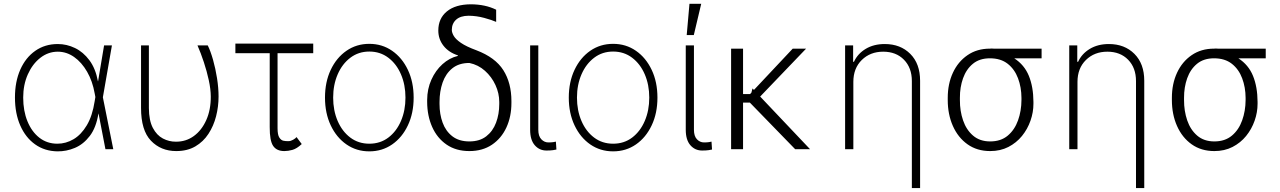

<svg xmlns="http://www.w3.org/2000/svg" viewBox="-20 -784 6727 1009"><path d="M281.6 11.4Q214.5 10.3 164.4 -25.4Q114.3 -61.1 86.5 -124.5Q58.6 -187.9 58.6 -271.7Q58.6 -354.8 86.6 -418.1Q114.7 -481.5 165.5 -517Q216.3 -552.6 283.7 -552.6Q330.6 -552.6 374.1 -531.6Q417.6 -510.7 449.9 -467.3Q482.2 -424 494.7 -356.9H495.4L527 -545.5H568.2L520.6 -272.7L575.3 0H534.1L497.9 -187.1H497.2Q485.4 -113.6 452.1 -69.8Q418.7 -25.9 373.8 -6.9Q328.8 12.1 281.6 11.4ZM481.2 -274.1 477.6 -293Q466.3 -357.6 437.7 -407.1Q409.1 -456.7 369.3 -484.6Q329.5 -512.4 283.7 -512.4Q233.3 -512.4 191.9 -480.1Q150.6 -447.8 126.2 -393.1Q101.9 -338.4 101.9 -271.3Q101.9 -201.3 124.3 -146.5Q146.7 -91.6 187 -60.2Q227.3 -28.8 281.6 -28.8Q326.3 -28.8 366.5 -52.4Q406.6 -76 436.1 -125.4Q465.6 -174.7 477.6 -252.5Z M721.2 -545.5H762.4V-215.9Q762.8 -150.9 783.2 -112Q803.6 -73.2 836.1 -56.1Q868.6 -39.1 904.5 -39.4Q957.4 -39.1 998.8 -69.2Q1040.1 -99.4 1064.1 -153.2Q1088.1 -207 1087.7 -277Q1087.4 -315.7 1077.2 -362.6Q1067.1 -409.4 1051.3 -457.2Q1035.5 -505 1017.8 -545.5H1071.7Q1086.6 -515.6 1099.6 -469.6Q1112.6 -423.7 1120.6 -372.7Q1128.6 -321.7 1128.6 -277Q1128.6 -224.1 1115.6 -173.1Q1102.6 -122.2 1075.6 -80.8Q1048.7 -39.4 1006.6 -14.7Q964.5 9.9 906.2 9.9Q825.3 9.9 773.1 -44.7Q720.9 -99.4 721.2 -217.3Z M1626.1 -555V-504.3H1438.6V-110.4Q1438.6 -75.6 1447.8 -61.3Q1457 -46.9 1469.6 -44.4Q1482.2 -41.9 1492.2 -42.3Q1495.7 -42.3 1497.2 -42.3Q1507.5 -42.3 1520.4 -49.5Q1533.4 -56.8 1538.4 -63.6L1565.7 -27Q1539.8 -2.8 1517 3.6Q1494.3 9.9 1474.4 9.9Q1433.9 9.9 1415.5 -17.2Q1397 -44.4 1397.4 -116.5V-504.3H1217V-555Z M1920.8 11.4Q1853.3 11.4 1800.8 -25Q1748.2 -61.4 1718 -125.4Q1687.9 -189.3 1687.9 -271Q1687.9 -353 1718 -416.9Q1748.2 -480.8 1800.8 -517.2Q1853.3 -553.6 1920.8 -553.6Q1988.3 -553.6 2040.8 -517Q2093.4 -480.5 2123.6 -416.7Q2153.8 -353 2153.8 -271Q2153.8 -189.3 2123.6 -125.4Q2093.4 -61.4 2040.8 -25Q1988.3 11.4 1920.8 11.4ZM1920.8 -28.8Q1978.3 -28.8 2021 -61.1Q2063.6 -93.4 2087.2 -148.4Q2110.8 -203.5 2110.8 -271Q2110.8 -338.4 2087.2 -393.3Q2063.6 -448.2 2020.8 -480.6Q1978 -513.1 1920.8 -513.1Q1864 -513.1 1821.2 -480.6Q1778.4 -448.2 1754.6 -393.3Q1730.8 -338.4 1730.8 -271Q1730.8 -203.5 1754.4 -148.4Q1778.1 -93.4 1820.8 -61.1Q1863.6 -28.8 1920.8 -28.8Z M2283.4 -623.6Q2283.4 -687.1 2328.5 -724.1Q2373.6 -761 2454.5 -761.4Q2530.5 -761 2587.4 -733V-669Q2565 -679 2524.5 -690Q2484 -701 2442.5 -701.3Q2399.5 -701 2377 -680.6Q2354.4 -660.2 2354.4 -626.4Q2354.4 -612.9 2364.5 -595.3Q2374.6 -577.8 2402.5 -558.6Q2430.4 -539.4 2483.3 -519.9Q2582.7 -482.2 2625.2 -415.1Q2667.6 -348 2667.6 -252.8V-242.9Q2667.6 -171.2 2641.2 -114Q2614.7 -56.8 2565.2 -23.4Q2515.6 9.9 2446.7 9.9Q2376.4 9.9 2326.9 -24.1Q2277.3 -58.2 2251.2 -116.8Q2225.1 -175.4 2224.8 -248.6V-258.5Q2225.1 -316.8 2247 -365.2Q2268.8 -413.7 2305.2 -446.6Q2341.6 -479.4 2385.7 -490.1L2386.7 -492.9Q2338.1 -508.5 2310.7 -543.5Q2283.4 -578.5 2283.4 -623.6ZM2289.8 -248.2V-237.2Q2289.8 -183.9 2306.1 -139.4Q2322.4 -94.8 2357.2 -67.8Q2392 -40.8 2446.7 -40.8Q2500.7 -40.8 2535.3 -67.6Q2570 -94.5 2586.8 -139.2Q2603.7 -183.9 2603.7 -237.2V-248.2Q2603.7 -293.7 2583.8 -337Q2563.9 -380.3 2528.6 -411.9Q2493.3 -443.5 2446.7 -453.1Q2391.7 -453.1 2356.9 -424.9Q2322.1 -396.7 2305.9 -350Q2289.8 -303.3 2289.8 -248.2Z M2766 -545.5H2808.9V-101.9Q2808.9 -68.5 2824.8 -52Q2840.6 -35.5 2861.9 -35.5Q2877.1 -35.5 2888 -37.1Q2898.8 -38.7 2901.3 -39.8L2904.1 1.8Q2899.5 3.2 2886.2 5.1Q2872.9 7.1 2851.9 7.1Q2814.6 7.1 2790.3 -20.8Q2766 -48.7 2766 -101.9Z M3202.1 11.4Q3134.6 11.4 3082 -25Q3029.5 -61.4 2999.3 -125.4Q2969.1 -189.3 2969.1 -271Q2969.1 -353 2999.3 -416.9Q3029.5 -480.8 3082 -517.2Q3134.6 -553.6 3202.1 -553.6Q3269.5 -553.6 3322.1 -517Q3374.6 -480.5 3404.8 -416.7Q3435 -353 3435 -271Q3435 -189.3 3404.8 -125.4Q3374.6 -61.4 3322.1 -25Q3269.5 11.4 3202.1 11.4ZM3202.1 -28.8Q3259.6 -28.8 3302.2 -61.1Q3344.8 -93.4 3368.4 -148.4Q3392 -203.5 3392 -271Q3392 -338.4 3368.4 -393.3Q3344.8 -448.2 3302 -480.6Q3259.2 -513.1 3202.1 -513.1Q3145.2 -513.1 3102.5 -480.6Q3059.7 -448.2 3035.9 -393.3Q3012.1 -338.4 3012.1 -271Q3012.1 -203.5 3035.7 -148.4Q3059.3 -93.4 3102.1 -61.1Q3144.9 -28.8 3202.1 -28.8Z M3583.8 -545.5H3626.8V-101.9Q3626.8 -68.5 3642.6 -52Q3658.4 -35.5 3679.7 -35.5Q3695 -35.5 3705.8 -37.1Q3716.6 -38.7 3719.1 -39.8L3721.9 1.8Q3717.3 3.2 3704 5.1Q3690.7 7.1 3669.7 7.1Q3632.5 7.1 3608.1 -20.8Q3583.8 -48.7 3583.8 -101.9ZM3588.8 -599.8 3603.3 -764.2H3665.1L3626.1 -599.8Z M3884.9 -528.4V-289.8H3921.9L3928.6 -296.9L3934.7 -319.2L3942.1 -311.4L4146 -528.4H4216.3L3974.8 -276.6L4236.9 0H4158.7L3920.8 -244.7H3884.9V0H3822.1V-528.4Z M4464.5 -353.7V0H4421.2V-545.5H4463.4V-459.2H4467.7Q4486.9 -501.4 4529.1 -527Q4571.4 -552.6 4629.6 -552.6Q4712 -552.6 4763.7 -500.9Q4815.3 -449.2 4815.3 -359.7V204.5H4772V-358Q4772 -427.6 4730.6 -470Q4689.3 -512.4 4621.4 -512.4Q4553.3 -512.4 4508.9 -468.8Q4464.5 -425.1 4464.5 -353.7Z M4960.6 -258.5V-269.9Q4960.6 -343 4987.6 -401.5Q5014.6 -459.9 5064.5 -494.1Q5114.3 -528.4 5182.2 -528.4Q5192.1 -529.5 5201.3 -528.4H5453.8V-477.6H5310Q5363.3 -443.2 5386.9 -385.3Q5410.5 -327.4 5410.9 -248.6V-238.6Q5410.9 -193.9 5395.4 -149.7Q5380 -105.5 5350.7 -69.4Q5321.4 -33.4 5279.3 -11.7Q5237.2 9.9 5183.6 9.9Q5114.7 9.9 5064.6 -25.6Q5014.6 -61.1 4987.6 -122Q4960.6 -182.9 4960.6 -258.5ZM5024.5 -269.9V-258.5Q5024.1 -201 5041.2 -151.3Q5058.2 -101.6 5093.8 -71.2Q5129.3 -40.8 5183.6 -40.8Q5239.7 -40.8 5275.9 -71.2Q5312.1 -101.6 5329.9 -151.3Q5347.7 -201 5348 -258.5V-269.9Q5347.7 -325.3 5329.9 -372.7Q5312.1 -420.1 5275.6 -448.9Q5239 -477.6 5182.2 -477.6Q5127.8 -477.6 5092.9 -448.9Q5057.9 -420.1 5041 -372.7Q5024.1 -325.3 5024.5 -269.9Z M5642.4 -353.7V0H5599.1V-545.5H5641.3V-459.2H5645.6Q5664.8 -501.4 5707 -527Q5749.3 -552.6 5807.5 -552.6Q5889.9 -552.6 5941.6 -500.9Q5993.3 -449.2 5993.3 -359.7V204.5H5949.9V-358Q5949.9 -427.6 5908.6 -470Q5867.2 -512.4 5799.4 -512.4Q5731.2 -512.4 5686.8 -468.8Q5642.4 -425.1 5642.4 -353.7Z M6138.5 -258.5V-269.9Q6138.5 -343 6165.5 -401.5Q6192.5 -459.9 6242.4 -494.1Q6292.3 -528.4 6360.1 -528.4Q6370 -529.5 6379.3 -528.4H6631.7V-477.6H6487.9Q6541.2 -443.2 6564.8 -385.3Q6588.4 -327.4 6588.8 -248.6V-238.6Q6588.8 -193.9 6573.3 -149.7Q6557.9 -105.5 6528.6 -69.4Q6499.3 -33.4 6457.2 -11.7Q6415.1 9.9 6361.5 9.9Q6292.6 9.9 6242.5 -25.6Q6192.5 -61.1 6165.5 -122Q6138.5 -182.9 6138.5 -258.5ZM6202.4 -269.9V-258.5Q6202.1 -201 6219.1 -151.3Q6236.2 -101.6 6271.7 -71.2Q6307.2 -40.8 6361.5 -40.8Q6417.6 -40.8 6453.8 -71.2Q6490.1 -101.6 6507.8 -151.3Q6525.6 -201 6525.9 -258.5V-269.9Q6525.6 -325.3 6507.8 -372.7Q6490.1 -420.1 6453.5 -448.9Q6416.9 -477.6 6360.1 -477.6Q6305.8 -477.6 6270.8 -448.9Q6235.8 -420.1 6218.9 -372.7Q6202.1 -325.3 6202.4 -269.9Z"/></svg>

Font: Inter UI Extra Light
Style: Regular
Weight: 200
Designer: Rasmus Andersson
Foundry: rsms
Version: 3.2;8d6f07862